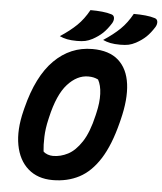

<svg xmlns="http://www.w3.org/2000/svg" viewBox="-62 -986 892 1060"><g transform="rotate(5 384.5 -456.5)"><path d="M396 -933Q431 -933 461 -930Q491 -927 513 -920Q527 -916 529 -902Q531 -888 522 -872Q500 -837 477.5 -815.5Q455 -794 422 -776Q401 -765 382.5 -761Q364 -757 336 -757Q304 -757 281.5 -761.5Q259 -766 240 -775Q295 -811 331.5 -846.5Q368 -882 396 -933ZM636 -933Q671 -933 701 -930Q731 -927 753 -920Q767 -916 769 -902Q771 -888 762 -872Q740 -837 717.5 -815.5Q695 -794 662 -776Q641 -765 622.5 -761Q604 -757 576 -757Q544 -757 521.5 -761.5Q499 -766 480 -775Q535 -811 571.5 -846.5Q608 -882 636 -933ZM426 -720Q519 -720 570.5 -674Q622 -628 633 -544Q644 -460 615 -345L611 -329Q579 -202 530 -125Q481 -48 416 -14Q351 20 269 20Q186 20 133 -26.5Q80 -73 64.5 -156Q49 -239 76 -347L80 -363Q125 -542 214.5 -631Q304 -720 426 -720ZM217 -311Q205 -260 203.5 -214Q202 -168 206 -133Q216 -123 230.5 -118Q245 -113 260 -113Q302 -113 342.5 -134Q383 -155 418 -208Q453 -261 475 -357L478 -370Q492 -429 490 -477Q488 -525 471 -555Q459 -561 446 -564Q433 -567 416 -567Q354 -567 301.5 -509Q249 -451 220 -324Z"/></g></svg>

Font: Recursive Sn Csl St XBd
Style: Italic
Weight: 800
Italic angle: -15°
Version: Version 1.079;hotconv 1.0.112;makeotfexe 2.5.65598; ttfautoh